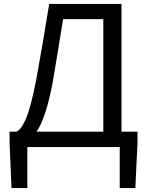

<svg xmlns="http://www.w3.org/2000/svg" viewBox="-20 -753 752 983"><path d="M120 0V210H39L29 -23V-79H63Q86 -85 111.5 -142Q137 -199 165 -342Q199 -529 232 -733H602V-79H684V-23L673 210H593V0ZM167 -79H509V-655H303Q277 -491 249 -327Q214 -145 167 -79Z"/></svg>

Font: Gothic Nguyen
Style: Regular
Weight: 400
Designer: MORI Takayuki
Version: Version 1.220;July 21, 2023;FontCreator 14.0.0.2814 64-bit